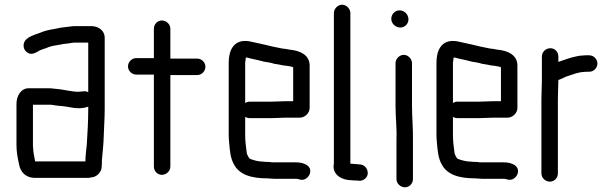

<svg xmlns="http://www.w3.org/2000/svg" viewBox="-20 -716 2609 816"><path d="M121 -85C120 -90 120 -96 120 -101V-271H189C194 -271 198 -271 203 -270L223 -267C230 -266 237 -266 245 -265C269 -263 289 -256 313 -256C329 -256 343 -258 355 -263V-253C355 -204 352 -149 349 -104C347 -79 343 -56 343 -30H130C129 -31 129 -31 129 -32C127 -47 121 -67 121 -85ZM313 -326C286 -326 258 -334 231 -337L211 -339C203 -340 195 -341 188 -341H102C70 -341 50 -310 50 -274V-101C50 -71 55 -43 61 -18C66 15 90 40 128 40H356C361 39 367 38 374 37C393 34 412 14 412 -7C413 -14 413 -21 413 -27C413 -32 413 -38 414 -45C417 -79 420 -103 421 -140C422 -173 425 -217 425 -252V-556C425 -585 400 -605 368 -605H298C291 -605 283 -604 276 -603C259 -601 237 -599 222 -595C201 -591 179 -588 161 -581C135 -569 88 -562 81 -530C77 -509 90 -492 107 -488C120 -485 131 -492 141 -497C153 -506 173 -509 187 -516C206 -523 228 -524 249 -529L267 -531C278 -532 287 -535 298 -535H355V-324C341 -332 330 -326 313 -326Z M634 -594V-469H559C540 -469 524 -453 524 -434C524 -415 540 -399 559 -399H634V-8C634 11 649 27 668 27C687 27 704 11 704 -8V-397H818C837 -397 853 -413 853 -432C853 -451 837 -467 818 -467H704V-594C704 -613 687 -629 668 -629C649 -629 634 -613 634 -594Z M1135 -284H1041C1034 -284 1028 -282 1022 -278V-449C1022 -452 1023 -457 1024 -463C1024 -466 1024 -469 1025 -472C1028 -471 1030 -471 1031 -471L1051 -466C1067 -463 1087 -458 1102 -454C1116 -452 1134 -449 1145 -445C1159 -443 1170 -441 1184 -438L1201 -436C1208 -435 1220 -433 1226 -430V-286H1197C1184 -286 1150 -284 1135 -284ZM1197 -216H1251C1273 -214 1296 -234 1296 -257V-440C1294 -484 1254 -501 1211 -505L1194 -508L1178 -510C1165 -512 1153 -516 1139 -518C1115 -524 1088 -530 1065 -535C1049 -538 1039 -542 1022 -542C971 -542 952 -500 952 -449V-142C952 -130 953 -119 954 -108C957 -72 960 -43 974 -18C997 27 1049 42 1116 42C1126 42 1136 44 1147 44H1239C1246 44 1249 46 1254 47C1275 53 1292 37 1297 22C1307 -13 1269 -26 1239 -26H1137C1130 -27 1123 -28 1116 -28C1111 -28 1106 -28 1100 -29C1077 -29 1059 -35 1042 -41C1036 -47 1028 -61 1028 -72C1025 -95 1022 -116 1022 -143V-219C1028 -216 1034 -214 1041 -214H1135C1150 -214 1184 -216 1197 -216Z M1399 -661V-24C1399 -21 1399 -18 1398 -15C1393 26 1432 50 1474 50C1481 51 1487 51 1494 51L1505 52C1515 53 1524 50 1531 44C1555 25 1540 -15 1511 -17L1500 -18L1476 -20H1469V-661C1469 -679 1452 -696 1434 -696C1416 -696 1399 -679 1399 -661Z M1661 -448V-265C1661 -217 1667 -171 1665 -123V45C1665 64 1682 80 1701 80C1720 80 1735 64 1735 45V-79V-122C1736 -168 1731 -218 1731 -265V-448C1731 -466 1714 -483 1696 -483C1678 -483 1661 -466 1661 -448ZM1643 -636C1643 -616 1661 -599 1681 -599C1701 -599 1716 -615 1716 -634C1716 -654 1699 -672 1678 -672C1658 -672 1643 -655 1643 -636Z M2018 -284H1924C1917 -284 1911 -282 1905 -278V-449C1905 -452 1906 -457 1907 -463C1907 -466 1907 -469 1908 -472C1911 -471 1913 -471 1914 -471L1934 -466C1950 -463 1970 -458 1985 -454C1999 -452 2017 -449 2028 -445C2042 -443 2053 -441 2067 -438L2084 -436C2091 -435 2103 -433 2109 -430V-286H2080C2067 -286 2033 -284 2018 -284ZM2080 -216H2134C2156 -214 2179 -234 2179 -257V-440C2177 -484 2137 -501 2094 -505L2077 -508L2061 -510C2048 -512 2036 -516 2022 -518C1998 -524 1971 -530 1948 -535C1932 -538 1922 -542 1905 -542C1854 -542 1835 -500 1835 -449V-142C1835 -130 1836 -119 1837 -108C1840 -72 1843 -43 1857 -18C1880 27 1932 42 1999 42C2009 42 2019 44 2030 44H2122C2129 44 2132 46 2137 47C2158 53 2175 37 2180 22C2190 -13 2152 -26 2122 -26H2020C2013 -27 2006 -28 1999 -28C1994 -28 1989 -28 1983 -29C1960 -29 1942 -35 1925 -41C1919 -47 1911 -61 1911 -72C1908 -95 1905 -116 1905 -143V-219C1911 -216 1917 -214 1924 -214H2018C2033 -214 2067 -216 2080 -216Z M2283 -476V-374C2283 -350 2281 -319 2281 -294V21C2281 40 2298 56 2317 56C2336 56 2351 40 2351 21V-295C2351 -320 2353 -351 2353 -374V-376C2365 -380 2372 -384 2385 -390L2427 -404C2437 -406 2448 -410 2459 -410C2464 -411 2469 -411 2474 -411H2484C2503 -411 2519 -427 2519 -446C2519 -465 2503 -481 2484 -481H2474C2467 -481 2461 -481 2455 -480C2440 -480 2425 -475 2411 -472C2392 -467 2372 -459 2353 -453V-476C2353 -496 2338 -511 2319 -511C2300 -511 2283 -496 2283 -476Z"/></svg>

Font: Electronic
Style: Bd
Weight: 700
Version: Version 1.011